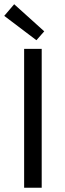

<svg xmlns="http://www.w3.org/2000/svg" viewBox="-24 -887 307 907"><path d="M148 -697 -4 -812 43 -867 185 -739ZM90 0V-656H173V0Z"/></svg>

Font: TypoPRO Source Sans Pro
Style: Regular
Weight: 400
Designer: Paul D. Hunt
Foundry: Adobe Systems Incorporated
Version: Version 2.020;PS 2.000;hotconv 1.0.86;makeotf.lib2.5.63406